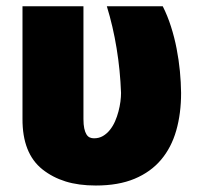

<svg xmlns="http://www.w3.org/2000/svg" viewBox="-20 -565 631 595"><path d="M49.7 -197.4V-545.5H238.6V-196Q238.6 -178.6 241.1 -167.1Q243.6 -155.5 247.9 -148.6Q252.1 -141.7 258.2 -139Q264.2 -136.4 271.3 -136.4Q286.9 -136.4 299 -143.5Q311.1 -150.6 320.5 -162.3Q329.9 -174 336.5 -188.9Q343 -203.8 347.1 -219.5Q351.2 -235.1 353.2 -250Q355.1 -264.9 355.1 -277Q352.6 -346.6 341.4 -415Q330.3 -483.3 311.1 -545.5H484.4Q499.3 -516 509.9 -482.6Q520.6 -449.2 527.3 -414.4Q534.1 -379.6 537.5 -344.6Q540.8 -309.7 541.2 -277Q541.2 -213.1 526.1 -160.3Q511 -107.6 479 -69.8Q447.1 -32 397 -11Q346.9 9.9 277 9.9Q223.7 9.9 183.2 -2.7Q142.8 -15.3 111.5 -40.1Q49 -89.8 49.7 -197.4Z"/></svg>

Font: Inter P Black
Style: Regular
Weight: 900
Designer: Rasmus Andersson
Foundry: rsms
Version: Version 3.018;git-588b23468